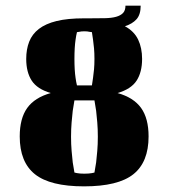

<svg xmlns="http://www.w3.org/2000/svg" viewBox="-20 -651 616 681"><path d="M73 -442Q73 -476 83.5 -503Q94 -530 118 -548.5Q142 -567 181 -576.5Q220 -586 278 -586H298Q329 -586 352.5 -586.5Q376 -587 392 -591.5Q408 -596 416.5 -605Q425 -614 425 -631H479Q479 -599 464 -582.5Q449 -566 423 -558Q456 -540 470 -510.5Q484 -481 484 -442Q484 -395 464.5 -365Q445 -335 397 -321Q454 -305 480.5 -268Q507 -231 507 -167Q507 -76 453 -33Q399 10 278 10Q158 10 104 -33Q50 -76 50 -167Q50 -231 76.5 -268Q103 -305 160 -321Q112 -335 92.5 -365Q73 -395 73 -442ZM232 -166Q232 -139 234 -115.5Q236 -92 238 -75Q241 -55 244 -39Q248 -38 253 -37Q258 -36 264.5 -35.5Q271 -35 279 -35Q287 -35 294 -35.5Q301 -36 306 -37Q311 -38 315 -39Q318 -55 321 -75Q323 -92 325 -115.5Q327 -139 327 -166Q327 -193 325 -217Q323 -241 321 -258Q318 -278 315 -295H244Q241 -278 238 -258Q236 -241 234 -217Q232 -193 232 -166ZM244 -442Q244 -422 245 -405Q246 -388 248 -375Q250 -360 253 -348H306Q308 -360 310 -375Q312 -388 313.5 -405Q315 -422 315 -442Q315 -462 313.5 -479.5Q312 -497 310 -510Q308 -525 306 -537Q302 -537 298 -538Q294 -539 289.5 -539.5Q285 -540 279 -540Q268 -540 260 -538Q256 -537 253 -537Q250 -525 248 -510Q246 -497 245 -479.5Q244 -462 244 -442Z"/></svg>

Font: Bigshot One
Style: Regular
Weight: 400
Designer: Gesine Todt
Foundry: Gesine Todt
Version: Version 1.000